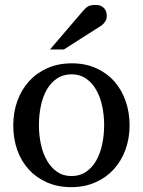

<svg xmlns="http://www.w3.org/2000/svg" viewBox="-20 -753 584 785"><path d="M405.8 -241.2Q405.8 -282.2 397.7 -319.8Q389.6 -357.4 373 -386.2Q356.4 -415 331.5 -432.1Q306.6 -449.2 272.9 -449.2Q238.3 -449.2 212.9 -432.1Q187.5 -415 171.1 -386.2Q154.8 -357.4 147 -319.8Q139.2 -282.2 139.2 -241.2Q139.2 -200.7 147.2 -163.1Q155.3 -125.5 171.9 -96.7Q188.5 -67.9 213.4 -50.5Q238.3 -33.2 272 -33.2Q306.2 -33.2 331.5 -50.3Q356.9 -67.4 373.3 -96.2Q389.6 -125 397.7 -162.6Q405.8 -200.2 405.8 -241.2ZM509.8 -240.2Q509.8 -187 492.9 -140.9Q476.1 -94.7 445.1 -60.8Q414.1 -26.9 369.9 -7.3Q325.7 12.2 271 12.2Q216.3 12.2 172.4 -7.1Q128.4 -26.4 97.7 -60.1Q66.9 -93.8 50.5 -139.9Q34.2 -186 34.2 -240.2Q34.2 -293.5 50.8 -339.8Q67.4 -386.2 98.6 -420.7Q129.9 -455.1 174.1 -474.6Q218.3 -494.1 273.9 -494.1Q329.6 -494.1 373.5 -474.1Q417.5 -454.1 447.8 -419.7Q478 -385.3 493.9 -339.1Q509.8 -293 509.8 -240.2ZM416.5 -688Q416.5 -674.3 409.9 -664.6Q403.3 -654.8 393.6 -647.9L241.2 -550.8H184.6L317.4 -706.1Q323.2 -712.4 328.1 -717.5Q333 -722.7 338.9 -726.1Q344.7 -729.5 352.3 -731.2Q359.9 -732.9 370.6 -732.9Q383.8 -732.9 392.6 -728.8Q401.4 -724.6 406.7 -718.3Q412.1 -711.9 414.3 -703.9Q416.5 -695.8 416.5 -688Z"/></svg>

Font: BabelStone Ogham Stemless
Style: Regular
Weight: 400
Designer: Andrew West
Foundry: BabelStone
Version: Version 2.02 March 14, 2022